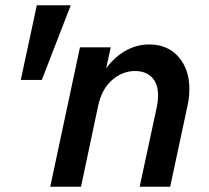

<svg xmlns="http://www.w3.org/2000/svg" viewBox="-20 -710 794 730"><path d="M171 0 284 -530H401L362 -352L323 -307Q338 -380 371.5 -432.5Q405 -485 450.5 -513Q496 -541 547 -541Q618 -541 659 -493.5Q700 -446 700 -372Q700 -358 698.5 -342Q697 -326 694 -313L627 0H511L577 -307Q579 -318 580 -328Q581 -338 581 -347Q581 -392 557.5 -416Q534 -440 493 -440Q446 -440 406.5 -406Q367 -372 353 -307L288 0ZM59 -406 120 -690H249L139 -406Z"/></svg>

Font: Radio Canada Big Medium
Style: Italic
Weight: 500
Italic angle: -12°
Designer: Étienne Aubert Bonn
Foundry: Coppers and Brasses
Version: Version 1.001